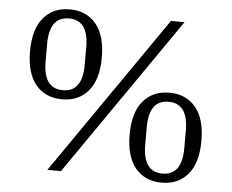

<svg xmlns="http://www.w3.org/2000/svg" viewBox="-51 -770 1016 842"><g transform="rotate(5 456.5 -349.0)"><path d="M223 -354Q309 -354 309 -473V-551Q309 -670 223 -670Q137 -670 137 -551V-473Q137 -354 223 -354ZM690 -28Q776 -28 776 -147V-225Q776 -344 690 -344Q604 -344 604 -225V-147Q604 -28 690 -28ZM223 -314Q150 -314 107.5 -364.5Q65 -415 65 -512Q65 -609 107.5 -659.5Q150 -710 223 -710Q296 -710 338.5 -659.5Q381 -609 381 -512Q381 -415 338.5 -364.5Q296 -314 223 -314ZM690 12Q617 12 574.5 -38.5Q532 -89 532 -186Q532 -283 574.5 -333.5Q617 -384 690 -384Q763 -384 805.5 -333.5Q848 -283 848 -186Q848 -89 805.5 -38.5Q763 12 690 12ZM669 -698H729L246 0H186Z"/></g></svg>

Font: IBM Plex Serif
Style: Regular
Weight: 400
Designer: Mike Abbink, Paul van der Laan, Pieter van Rosmalen
Foundry: Bold Monday
Version: Version 2.6